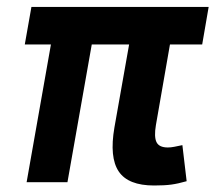

<svg xmlns="http://www.w3.org/2000/svg" viewBox="-20 -538 636 567"><path d="M435.1 9.8Q358.4 9.8 330.6 -31.7Q302.7 -73.2 317.9 -161.6L361.3 -406.7H251L179.2 0H58.6L130.4 -406.7H53.2L72.8 -517.6H596.2L577.1 -406.7H481.9L440.4 -168.5Q434.6 -134.3 442.1 -118.4Q449.7 -102.5 475.6 -102.5Q484.4 -102.5 494.6 -104.5Q504.9 -106.4 518.6 -109.4L531.2 -2.9Q505.9 4.4 485.8 7.1Q465.8 9.8 435.1 9.8Z"/></svg>

Font: Cascadia Code NF SemiBold
Style: Italic
Weight: 600
Italic angle: -10°
Monospace: yes
Designer: Aaron Bell
Foundry: Saja Typeworks
Version: Version 2404.023; ttfautohint (v1.8.4)